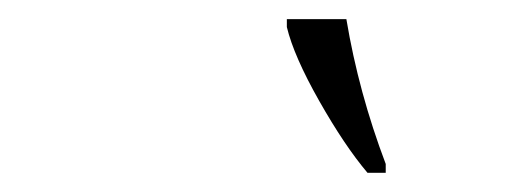

<svg xmlns="http://www.w3.org/2000/svg" viewBox="-20 -786 535 200"><path d="M381.8 -606H362.8Q338.9 -634.3 312.5 -680.9Q286.1 -727.5 278.8 -757.8V-766.1H340.8Q353.5 -689.9 381.8 -615.2Z"/></svg>

Font: Open Sans Hebrew Condensed Light
Style: Italic
Weight: 300
Width: 3
Italic angle: -12°
Foundry: Ascender Corporation, Yanek Iontef
Version: Version 2.001;PS 002.001;hotconv 1.0.70;makeotf.lib2.5.58329